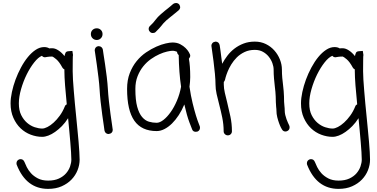

<svg xmlns="http://www.w3.org/2000/svg" viewBox="-20 -848 2493 1268"><path d="M408.2 -145.5Q411.1 -154.3 420.9 -159.2Q414.1 -226.6 409.7 -284.2Q405.3 -341.8 405.3 -377.9V-389.6Q395.5 -394.5 391.6 -402.3Q371.1 -440.4 351.1 -457Q331.1 -473.6 325.2 -474.6Q308.6 -474.6 295.4 -472.7Q282.2 -470.7 277.3 -469.7Q264.6 -469.7 256.8 -479.5Q232.4 -469.7 205.6 -435.5Q178.7 -401.4 156.2 -356Q133.8 -310.5 119.1 -259.3Q104.5 -208 104.5 -165Q104.5 -119.1 120.1 -87.9Q135.7 -56.6 159.2 -36.6Q182.6 -16.6 209.5 -7.8Q236.3 1 258.8 1Q273.4 1 293.5 -9.3Q313.5 -19.5 334.5 -38.6Q355.5 -57.6 375 -84.5Q394.5 -111.3 408.2 -145.5ZM460 -377.9Q460 -355.5 461.9 -321.8Q463.9 -288.1 467.3 -248.5Q470.7 -209 474.6 -164.6Q478.5 -120.1 483.4 -75.2Q487.3 -31.2 491.7 10.3Q496.1 51.8 499 88.4Q502 125 503.9 155.3Q505.9 185.5 505.9 206.1Q505.9 241.2 492.2 275.9Q478.5 310.5 452.1 337.9Q425.8 365.2 387.2 382.3Q348.6 399.4 297.9 399.4Q153.3 399.4 90.8 241.2Q88.9 237.3 88.9 230.5Q88.9 212.9 105.5 205.1Q108.4 204.1 110.8 203.6Q113.3 203.1 116.2 203.1Q133.8 203.1 141.6 221.7Q146.5 234.4 156.7 255.4Q167 276.4 184.6 295.9Q202.1 315.4 230 330.1Q257.8 344.7 297.9 344.7Q339.8 344.7 369.1 331.1Q398.4 317.4 416.5 296.4Q434.6 275.4 442.9 251Q451.2 226.6 451.2 206.1Q451.2 186.5 449.2 156.7Q447.3 127 444.3 90.8Q441.4 54.7 437.5 14.2Q433.6 -26.4 429.7 -67.4Q411.1 -38.1 389.2 -15.6Q367.2 6.8 344.2 22.9Q321.3 39.1 299.3 47.4Q277.3 55.7 258.8 55.7Q220.7 55.7 183.1 41.5Q145.5 27.3 116.2 -0.5Q86.9 -28.3 68.4 -69.8Q49.8 -111.3 49.8 -165Q49.8 -199.2 58.6 -240.2Q67.4 -281.2 82.5 -322.3Q97.7 -363.3 118.7 -402.3Q139.6 -441.4 164.1 -471.2Q188.5 -501 215.8 -519Q243.2 -537.1 271.5 -537.1Q292 -537.1 305.7 -528.3Q310.5 -529.3 315.4 -529.3Q320.3 -529.3 326.2 -529.3Q343.8 -529.3 365.2 -515.6Q386.7 -502 406.2 -477.5Q408.2 -489.3 412.6 -499Q417 -508.8 432.6 -509.8L458 -511.7L461.9 -486.3Q461.9 -484.4 461.9 -482.9Q461.9 -481.4 460.9 -474.6Q460.9 -468.8 460.4 -448.2Q460 -427.7 460 -377.9Z M619.1 -584Q602.5 -584 591.3 -595.2Q580.1 -606.4 580.1 -623Q580.1 -639.6 591.3 -650.4Q602.5 -661.1 619.1 -661.1Q634.8 -661.1 646 -650.4Q657.2 -639.6 657.2 -623Q657.2 -606.4 646 -595.2Q634.8 -584 619.1 -584ZM631.8 -543Q642.6 -543 649.9 -536.6Q657.2 -530.3 659.2 -520.5Q659.2 -517.6 663.6 -490.2Q668 -462.9 673.8 -423.8Q679.7 -384.8 685.1 -340.3Q690.4 -295.9 692.4 -260.7Q694.3 -226.6 699.2 -180.7Q704.1 -134.8 710 -93.3Q715.8 -51.8 720.2 -22Q724.6 7.8 724.6 9.8Q724.6 20.5 717.8 27.8Q710.9 35.2 697.3 37.1Q686.5 37.1 679.2 30.8Q671.9 24.4 669.9 13.7Q669.9 10.7 665.5 -18.6Q661.1 -47.9 655.3 -89.4Q649.4 -130.9 644.5 -176.8Q639.6 -222.7 637.7 -257.8Q635.7 -292 630.4 -335.9Q625 -379.9 619.6 -418.9Q614.3 -458 609.9 -485.8Q605.5 -513.7 605.5 -515.6Q605.5 -525.4 611.3 -533.2Q617.2 -541 627.9 -543Z M1014.6 -37.1Q1035.2 -37.1 1059.6 -56.2Q1084 -75.2 1106.9 -107.4Q1129.9 -139.6 1148.4 -183.1Q1167 -226.6 1175.8 -275.4Q1168.9 -322.3 1165 -374Q1161.1 -425.8 1160.2 -484.4Q1149.4 -493.2 1149.4 -505.9Q1142.6 -508.8 1135.3 -510.7Q1127.9 -512.7 1119.1 -512.7Q1106.4 -512.7 1083 -507.3Q1059.6 -502 1032.2 -489.7Q1004.9 -477.5 977.1 -458Q949.2 -438.5 926.3 -410.2Q903.3 -381.8 888.7 -344.7Q874 -307.6 874 -260.7Q874 -186.5 886.2 -142.6Q898.4 -98.6 918.5 -75.2Q938.5 -51.8 963.4 -44.4Q988.3 -37.1 1014.6 -37.1ZM1231.4 -275.4Q1240.2 -214.8 1252 -167Q1263.7 -119.1 1273.9 -85.9Q1284.2 -52.7 1291.5 -34.7Q1298.8 -16.6 1298.8 -15.6Q1299.8 -12.7 1300.3 -10.3Q1300.8 -7.8 1300.8 -4.9Q1300.8 12.7 1285.2 20.5Q1277.3 22.5 1273.4 22.5Q1254.9 22.5 1249 6.8Q1247.1 2.9 1231 -39.6Q1214.8 -82 1197.3 -158.2Q1181.6 -120.1 1160.6 -87.9Q1139.6 -55.7 1115.7 -32.2Q1091.8 -8.8 1065.9 4.4Q1040 17.6 1014.6 17.6Q915 17.6 867.2 -50.8Q819.3 -119.1 819.3 -260.7Q819.3 -319.3 836.9 -364.7Q854.5 -410.2 882.3 -444.3Q910.2 -478.5 944.8 -502Q979.5 -525.4 1012.7 -540Q1045.9 -554.7 1074.2 -561Q1102.5 -567.4 1119.1 -567.4Q1148.4 -567.4 1169.9 -556.2Q1191.4 -544.9 1205.6 -530.8Q1219.7 -516.6 1226.6 -504.4Q1233.4 -492.2 1233.4 -491.2Q1236.3 -486.3 1236.3 -480.5Q1236.3 -470.7 1227.5 -460Q1236.3 -414.1 1236.3 -338.9Q1236.3 -323.2 1234.9 -307.6Q1233.4 -292 1231.4 -275.4ZM1124 -822.3Q1132.8 -828.1 1142.6 -828.1Q1154.3 -828.1 1163.1 -819.3Q1169.9 -808.6 1169.9 -800.8Q1169.9 -790 1160.2 -780.3Q1146.5 -768.6 1137.7 -761.7Q1128.9 -754.9 1122.1 -749Q1113.3 -742.2 1104.5 -734.9Q1095.7 -727.5 1079.1 -713.9Q1065.4 -701.2 1058.6 -693.4Q1051.8 -685.5 1045.9 -677.7Q1039.1 -669.9 1031.2 -660.6Q1023.4 -651.4 1007.8 -636.7Q1001 -629.9 989.3 -629.9Q976.6 -629.9 969.7 -638.7Q961.9 -646.5 961.9 -657.2Q961.9 -668.9 970.7 -676.8Q984.4 -689.5 990.7 -696.8Q997.1 -704.1 1002.9 -711.9Q1009.8 -720.7 1018.1 -730.5Q1026.4 -740.2 1043 -754.9Q1059.6 -769.5 1069.3 -777.3Q1079.1 -785.2 1087.9 -792Q1095.7 -797.9 1103.5 -804.7Q1111.3 -811.5 1124 -822.3Z M1860.4 -117.2Q1860.4 -103.5 1863.8 -88.9Q1867.2 -74.2 1872.1 -61Q1877 -47.9 1881.8 -37.1Q1886.7 -26.4 1889.6 -20.5Q1892.6 -14.6 1892.6 -6.8Q1892.6 8.8 1878.9 16.6Q1875 18.6 1872.1 19.5Q1869.1 20.5 1865.2 20.5Q1849.6 20.5 1841.8 5.9Q1840.8 4.9 1835 -6.3Q1829.1 -17.6 1822.8 -35.2Q1816.4 -52.7 1811 -74.2Q1805.7 -95.7 1805.7 -117.2Q1805.7 -122.1 1805.2 -128.4Q1804.7 -134.8 1803.7 -142.6Q1802.7 -156.2 1801.8 -172.4Q1800.8 -188.5 1800.8 -210.9Q1800.8 -225.6 1798.8 -241.7Q1796.9 -257.8 1794.9 -277.3Q1792 -301.8 1789.6 -329.6Q1787.1 -357.4 1787.1 -388.7Q1787.1 -408.2 1778.8 -431.2Q1770.5 -454.1 1754.9 -473.6Q1739.3 -493.2 1716.3 -505.9Q1693.4 -518.6 1663.1 -518.6Q1625 -518.6 1595.2 -504.4Q1565.4 -490.2 1543.9 -468.8Q1522.5 -447.3 1507.3 -422.4Q1492.2 -397.5 1483.4 -375.5Q1474.6 -353.5 1470.2 -337.9Q1465.8 -322.3 1465.8 -320.3Q1462.9 -311.5 1458 -306.6V-289.1Q1458 -265.6 1464.8 -235.4Q1471.7 -205.1 1480.5 -170.9Q1491.2 -127 1501.5 -79.1Q1511.7 -31.2 1511.7 18.6Q1511.7 30.3 1503.9 38.1Q1496.1 45.9 1484.4 45.9Q1473.6 45.9 1465.3 38.1Q1457 30.3 1457 18.6Q1457 -26.4 1447.8 -71.3Q1438.5 -116.2 1427.7 -157.2Q1418 -193.4 1410.6 -227.1Q1403.3 -260.7 1403.3 -289.1Q1403.3 -317.4 1399.4 -360.4Q1395.5 -403.3 1390.1 -443.8Q1384.8 -484.4 1380.4 -514.2Q1376 -543.9 1376 -545.9Q1376 -555.7 1382.8 -563.5Q1389.6 -571.3 1403.3 -573.2Q1414.1 -573.2 1421.4 -566.9Q1428.7 -560.5 1430.7 -549.8Q1430.7 -547.9 1432.6 -537.6Q1434.6 -527.3 1436.5 -510.3Q1438.5 -493.2 1441.4 -471.7Q1444.3 -450.2 1447.3 -426.8Q1461.9 -454.1 1481.9 -480.5Q1502 -506.8 1528.8 -527.3Q1555.7 -547.9 1588.9 -560.5Q1622.1 -573.2 1663.1 -573.2Q1703.1 -573.2 1735.8 -557.1Q1768.6 -541 1792 -514.6Q1815.4 -488.3 1828.6 -455.1Q1841.8 -421.9 1841.8 -388.7Q1841.8 -359.4 1844.2 -333Q1846.7 -306.6 1849.6 -284.2Q1851.6 -264.6 1853.5 -246.1Q1855.5 -227.5 1855.5 -210.9Q1855.5 -171.9 1858.4 -148.4Q1859.4 -139.6 1859.9 -132.3Q1860.4 -125 1860.4 -117.2Z M2326.2 -145.5Q2329.1 -154.3 2338.9 -159.2Q2332 -226.6 2327.6 -284.2Q2323.2 -341.8 2323.2 -377.9V-389.6Q2313.5 -394.5 2309.6 -402.3Q2289.1 -440.4 2269 -457Q2249 -473.6 2243.2 -474.6Q2226.6 -474.6 2213.4 -472.7Q2200.2 -470.7 2195.3 -469.7Q2182.6 -469.7 2174.8 -479.5Q2150.4 -469.7 2123.5 -435.5Q2096.7 -401.4 2074.2 -356Q2051.8 -310.5 2037.1 -259.3Q2022.5 -208 2022.5 -165Q2022.5 -119.1 2038.1 -87.9Q2053.7 -56.6 2077.1 -36.6Q2100.6 -16.6 2127.4 -7.8Q2154.3 1 2176.8 1Q2191.4 1 2211.4 -9.3Q2231.4 -19.5 2252.4 -38.6Q2273.4 -57.6 2293 -84.5Q2312.5 -111.3 2326.2 -145.5ZM2377.9 -377.9Q2377.9 -355.5 2379.9 -321.8Q2381.8 -288.1 2385.3 -248.5Q2388.7 -209 2392.6 -164.6Q2396.5 -120.1 2401.4 -75.2Q2405.3 -31.2 2409.7 10.3Q2414.1 51.8 2417 88.4Q2419.9 125 2421.9 155.3Q2423.8 185.5 2423.8 206.1Q2423.8 241.2 2410.2 275.9Q2396.5 310.5 2370.1 337.9Q2343.8 365.2 2305.2 382.3Q2266.6 399.4 2215.8 399.4Q2071.3 399.4 2008.8 241.2Q2006.8 237.3 2006.8 230.5Q2006.8 212.9 2023.4 205.1Q2026.4 204.1 2028.8 203.6Q2031.2 203.1 2034.2 203.1Q2051.8 203.1 2059.6 221.7Q2064.5 234.4 2074.7 255.4Q2085 276.4 2102.5 295.9Q2120.1 315.4 2147.9 330.1Q2175.8 344.7 2215.8 344.7Q2257.8 344.7 2287.1 331.1Q2316.4 317.4 2334.5 296.4Q2352.5 275.4 2360.8 251Q2369.1 226.6 2369.1 206.1Q2369.1 186.5 2367.2 156.7Q2365.2 127 2362.3 90.8Q2359.4 54.7 2355.5 14.2Q2351.6 -26.4 2347.7 -67.4Q2329.1 -38.1 2307.1 -15.6Q2285.2 6.8 2262.2 22.9Q2239.3 39.1 2217.3 47.4Q2195.3 55.7 2176.8 55.7Q2138.7 55.7 2101.1 41.5Q2063.5 27.3 2034.2 -0.5Q2004.9 -28.3 1986.3 -69.8Q1967.8 -111.3 1967.8 -165Q1967.8 -199.2 1976.6 -240.2Q1985.4 -281.2 2000.5 -322.3Q2015.6 -363.3 2036.6 -402.3Q2057.6 -441.4 2082 -471.2Q2106.4 -501 2133.8 -519Q2161.1 -537.1 2189.5 -537.1Q2210 -537.1 2223.6 -528.3Q2228.5 -529.3 2233.4 -529.3Q2238.3 -529.3 2244.1 -529.3Q2261.7 -529.3 2283.2 -515.6Q2304.7 -502 2324.2 -477.5Q2326.2 -489.3 2330.6 -499Q2335 -508.8 2350.6 -509.8L2376 -511.7L2379.9 -486.3Q2379.9 -484.4 2379.9 -482.9Q2379.9 -481.4 2378.9 -474.6Q2378.9 -468.8 2378.4 -448.2Q2377.9 -427.7 2377.9 -377.9Z"/></svg>

Font: Coming Soon
Style: Regular
Weight: 400
Designer: Dathan Boardman
Foundry: Open Window
Version: Version 1.000